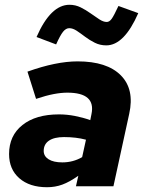

<svg xmlns="http://www.w3.org/2000/svg" viewBox="-20 -780 610 804"><path d="M177 4Q104 4 61 -33.5Q18 -71 18 -135Q18 -212 74 -256.5Q130 -301 227 -301Q260 -301 293.5 -294.5Q327 -288 358 -277L363 -302Q382 -392 262 -392Q236 -392 204.5 -386Q173 -380 131 -366L95 -480Q215 -523 305 -523Q428 -523 486 -464.5Q544 -406 521 -303L455 0H298L308 -44Q271 -18 241 -7Q211 4 177 4ZM241 -100Q286 -100 324 -122L340 -195Q299 -206 248 -206Q207 -206 185 -191Q163 -176 163 -148Q163 -126 183.5 -113Q204 -100 241 -100ZM215 -594 133 -625Q192 -760 271 -760Q296 -760 318 -749Q340 -738 359.5 -724Q379 -710 396 -699Q413 -688 427 -688Q438 -688 447.5 -701Q457 -714 476 -755L559 -725Q500 -590 425 -590Q399 -590 377 -601Q355 -612 336.5 -626Q318 -640 301.5 -651Q285 -662 270 -662Q256 -662 244 -647Q232 -632 215 -594Z"/></svg>

Font: Red Hat Text VF
Style: Italic
Weight: 400
Italic angle: -12°
Designer: Pentagram, MCKL
Foundry: Pentagram, MCKL
Version: Version 1.023